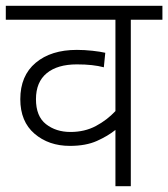

<svg xmlns="http://www.w3.org/2000/svg" viewBox="-20 -642 580 662"><path d="M540 -574H431V0H378V-194Q352 -173 314 -156Q276 -139 221 -139Q148 -139 99 -181Q50 -223 50 -300Q50 -381 103 -425.5Q156 -470 245 -470Q271 -470 298.5 -467Q326 -464 343 -460L338 -410Q319 -415 296.5 -417.5Q274 -420 245 -420Q178 -420 141 -389.5Q104 -359 104 -300Q104 -241 138.5 -214Q173 -187 223 -187Q272 -187 310.5 -207.5Q349 -228 378 -259V-574H0V-622H540Z"/></svg>

Font: Noto Sans Light
Style: Regular
Weight: 300
Designer: Monotype Design Team
Foundry: Monotype Imaging Inc.
Version: Version 2.007